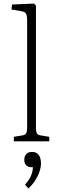

<svg xmlns="http://www.w3.org/2000/svg" viewBox="-20 -786 340 1068"><path d="M57 0V-25L105 -33Q119 -35 125 -44Q131 -53 131 -81V-671Q131 -699 124.5 -710Q118 -721 97 -724L44 -733L47 -761L169 -766L180 -755V-77Q180 -54 185 -45Q190 -36 205 -33L254 -25V0ZM138 262 119 241Q135 224 144.5 207.5Q154 191 158.5 175Q163 159 163 144H153Q136 144 125.5 133Q115 122 115 103Q115 91 119.5 81Q124 71 133.5 65Q143 59 158 59Q177 59 188 68.5Q199 78 203.5 92Q208 106 208 122Q208 145 199 170.5Q190 196 174.5 219.5Q159 243 138 262Z"/></svg>

Font: Literata ExtraLight
Style: Regular
Weight: 250
Designer: Latin by Veronika Burian and Jose Scaglione. Greek by Irene Vlachou. Cyrillic by Vera Evstafieva.
Foundry: TypeTogether
Version: Version 3.103;gftools[0.9.29]